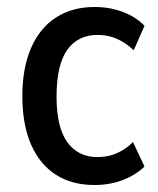

<svg xmlns="http://www.w3.org/2000/svg" viewBox="-20 -521 453 550"><path d="M251 9Q186 9 140 -20.5Q94 -50 69 -107Q44 -164 44 -246Q44 -326 69 -383.5Q94 -441 140.5 -471Q187 -501 251 -501Q294 -501 331.5 -487Q369 -473 394 -447L363 -377Q341 -398 315.5 -409.5Q290 -421 260 -421Q203 -421 172.5 -378Q142 -335 142 -244Q142 -156 173 -113.5Q204 -71 259 -71Q290 -71 315.5 -82.5Q341 -94 361 -114L394 -44Q368 -19 331 -5Q294 9 251 9Z"/></svg>

Font: Nunito Sans 10pt Condensed SemiBold
Style: Regular
Weight: 600
Width: 3
Designer: Vernon Adams
Foundry: Vernon Adams
Version: Version 3.101;gftools[0.9.27]